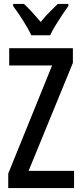

<svg xmlns="http://www.w3.org/2000/svg" viewBox="-20 -1026 416 980"><path d="M358 -66H22V-140L246 -692H27V-780H352V-705L126 -154H358ZM140 -846Q125 -878 98.5 -920Q72 -962 47 -995V-1006H102Q120 -990 143 -965Q166 -940 188 -914Q212 -944 231.5 -963Q251 -982 275 -1006H329V-995Q314 -975 296.5 -948.5Q279 -922 262.5 -895Q246 -868 236 -846Z"/></svg>

Font: Noto Sans Malayalam UI ExtraCondensed Medium
Style: Regular
Weight: 500
Width: 2
Designer: Jelle Bosma - Monotype Design Team
Foundry: Monotype Imaging Inc.
Version: Version 2.104; ttfautohint (v1.8.4.7-5d5b)